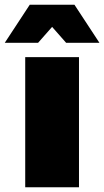

<svg xmlns="http://www.w3.org/2000/svg" viewBox="-56 -787 438 807"><path d="M50 -547H276V0H50ZM222 -607 163 -674 104 -607H-36L69 -767H257L362 -607Z"/></svg>

Font: Montserrat Alternates Black
Style: Regular
Weight: 900
Designer: Julieta Ulanovsky
Foundry: Julieta Ulanovsky
Version: Version 7.200